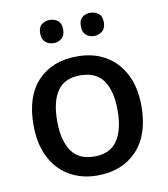

<svg xmlns="http://www.w3.org/2000/svg" viewBox="-83 -807 777 888"><g transform="rotate(-10 305.0 -363.5)"><path d="M559 -271Q559 -137 490 -63.5Q421 10 303 10Q231 10 174 -22.5Q117 -55 84.5 -118Q52 -181 52 -271Q52 -405 120 -477Q188 -549 306 -549Q381 -549 437.5 -516.5Q494 -484 526.5 -422Q559 -360 559 -271ZM163 -271Q163 -180 197 -129.5Q231 -79 305 -79Q379 -79 413 -129.5Q447 -180 447 -271Q447 -361 413 -410.5Q379 -460 304 -460Q230 -460 196.5 -410.5Q163 -361 163 -271ZM156 -683Q156 -712 172 -724.5Q188 -737 210 -737Q232 -737 248 -724.5Q264 -712 264 -683Q264 -655 248 -641.5Q232 -628 210 -628Q188 -628 172 -641.5Q156 -655 156 -683ZM347 -683Q347 -712 362.5 -724.5Q378 -737 400 -737Q422 -737 438.5 -724.5Q455 -712 455 -683Q455 -655 438.5 -641.5Q422 -628 400 -628Q378 -628 362.5 -641.5Q347 -655 347 -683Z"/></g></svg>

Font: Noto Sans NKo Unjoined Medium
Style: Regular
Weight: 500
Designer: Monotype Design Team
Foundry: Monotype Imaging Inc.
Version: Version 2.004